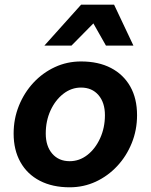

<svg xmlns="http://www.w3.org/2000/svg" viewBox="-20 -781 641 817"><path d="M38 -212.6Q38 -275.7 60.5 -331.2Q83 -386.8 122.4 -429.2Q161.9 -471.5 213.7 -495.5Q265.4 -519.5 324.7 -519.5Q399 -519.5 452.2 -491.7Q505.3 -464 534.3 -412.9Q563.2 -361.9 563.2 -290.9Q563.2 -227.8 540.7 -172.3Q518.3 -116.7 478.8 -74.4Q439.3 -32 387.6 -8Q335.8 16 276.5 16Q203.2 16 149.5 -11.8Q95.9 -39.6 67 -91.1Q38 -142.6 38 -212.6ZM276.5 -95.1Q317.8 -95.1 351.8 -121.6Q385.7 -148 406.1 -192.8Q426.5 -237.6 426.5 -290.9Q426.5 -344.4 399 -376.4Q371.4 -408.4 324.7 -408.4Q283.8 -408.4 249.7 -382Q215.5 -355.5 195.1 -311.2Q174.7 -266.9 174.7 -212.6Q174.7 -159.1 202.3 -127.1Q229.9 -95.1 276.5 -95.1ZM168.9 -587 325 -761H465.5L547.7 -587H430.8L341.3 -745H440.1L284.2 -587Z"/></svg>

Font: Wix Madefor Text
Style: Italic
Weight: 400
Italic angle: -12°
Designer: Dalton Maag Ltd
Foundry: Dalton Maag Ltd
Version: Version 3.100